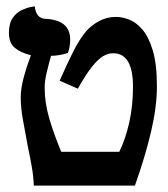

<svg xmlns="http://www.w3.org/2000/svg" viewBox="-20 -582 526 602"><path d="M45 -276Q45 -305 54.5 -340Q64 -375 77 -409Q46 -416 27 -431.5Q8 -447 8 -479Q8 -509 20 -526Q32 -543 48.5 -550.5Q65 -558 77 -560Q89 -562 89 -562Q93 -525 121 -523Q200 -520 200 -458Q200 -448 198.5 -437.5Q197 -427 193 -416Q165 -407 140 -407Q133 -382 126.5 -355Q120 -328 120 -308Q120 -260 134.5 -210.5Q149 -161 172 -106H354Q374 -147 385.5 -199Q397 -251 397 -310Q397 -415 335 -415Q319 -415 303.5 -406Q288 -397 269 -373.5Q250 -350 224 -304L167 -329Q190 -381 209.5 -420Q229 -459 251 -485Q267 -503 291 -516Q315 -529 344 -529Q362 -529 384 -521Q406 -513 426 -490Q446 -467 459 -424Q472 -381 472 -311Q472 -247 453.5 -168.5Q435 -90 403 0H86Q85 -29 79.5 -60Q74 -91 67 -124Q60 -163 52.5 -203Q45 -243 45 -276Z"/></svg>

Font: Libertinus Serif SemiBold
Style: Regular
Weight: 600
Designer: Philipp H. Poll, Khaled Hosny
Foundry: Caleb Maclennan
Version: Version 7.051;RELEASE